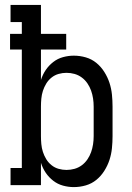

<svg xmlns="http://www.w3.org/2000/svg" viewBox="-20 -755 540 783"><path d="M281 8Q259 8 237 2Q215 -4 197 -18Q179 -32 166.5 -50.5Q154 -69 147 -91V0H23V-70H69V-553H21V-617H69V-665H23V-735H147V-617H250V-553H147V-429Q154 -451 166.5 -469.5Q179 -488 197 -502Q215 -516 237 -522Q259 -528 281 -528Q306 -528 330 -521Q354 -514 373 -498.5Q392 -483 405.5 -461.5Q419 -440 426.5 -417Q434 -394 436.5 -369.5Q439 -345 439 -320V-200Q439 -175 436.5 -150.5Q434 -126 426.5 -103Q419 -80 405.5 -58.5Q392 -37 373 -21.5Q354 -6 330 1Q306 8 281 8ZM251 -62Q268 -62 284 -66.5Q300 -71 313.5 -81Q327 -91 336.5 -105Q346 -119 351.5 -134.5Q357 -150 359.5 -166.5Q362 -183 362 -200V-320Q362 -337 359.5 -353.5Q357 -370 351.5 -385.5Q346 -401 336.5 -415Q327 -429 313.5 -439Q300 -449 284 -453.5Q268 -458 251 -458Q235 -458 219 -453.5Q203 -449 190 -438.5Q177 -428 168.5 -414Q160 -400 155 -384.5Q150 -369 148.5 -352.5Q147 -336 147 -320V-200Q147 -184 148.5 -167.5Q150 -151 155 -135.5Q160 -120 168.5 -106Q177 -92 190 -81.5Q203 -71 219 -66.5Q235 -62 251 -62Z"/></svg>

Font: Iosevka Gothic
Style: Regular
Weight: 400
Monospace: yes
Designer: Belleve Invis
Foundry: Belleve Invis
Version: Version 15.5.1; ttfautohint (v1.8.4)